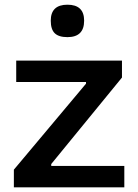

<svg xmlns="http://www.w3.org/2000/svg" viewBox="-20 -798 587 817"><path d="M39 -76 346 -442V-449H49V-540H499V-468L198 -100V-92H509V-1H39ZM267 -640Q230 -640 213 -656.5Q196 -673 196 -710Q196 -778 267 -778Q338 -778 338 -710Q338 -640 267 -640Z"/></svg>

Font: Encode Sans Wide
Style: Medium
Weight: 500
Designer: Pablo Impallari, Andres Torresi
Foundry: Pablo Impallari, Andres Torresi
Version: Version 1.000; ttfautohint (v1.00) -l 8 -r 50 -G 200 -x 14 -